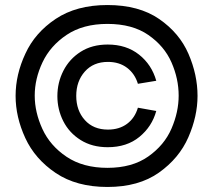

<svg xmlns="http://www.w3.org/2000/svg" viewBox="-20 -730 847 763"><path d="M81 -517Q119 -600 201.5 -655Q284 -710 407 -710Q532 -710 612.5 -654.5Q693 -599 729 -516Q765 -433 765 -349Q765 -268 728.5 -184.5Q692 -101 611.5 -44Q531 13 407 13Q284 13 201.5 -42.5Q119 -98 80.5 -181.5Q42 -265 42 -349Q42 -434 81 -517ZM118 -350Q118 -284 148.5 -217.5Q179 -151 244.5 -107Q310 -63 407 -63Q505 -63 569 -108Q633 -153 661.5 -219Q690 -285 690 -350Q690 -417 661.5 -482Q633 -547 569.5 -591Q506 -635 407 -635Q310 -635 245 -591.5Q180 -548 149 -482.5Q118 -417 118 -350ZM232 -449Q256 -496 301 -524.5Q346 -553 408 -553Q482 -553 532.5 -513Q583 -473 601 -409L528 -397Q516 -437 485 -460.5Q454 -484 409 -484Q351 -484 317 -445.5Q283 -407 283 -349Q283 -291 317 -253Q351 -215 409 -215Q454 -215 485 -238Q516 -261 528 -302L601 -289Q584 -227 534 -186Q484 -145 408 -145Q346 -145 300.5 -173.5Q255 -202 231.5 -248.5Q208 -295 208 -348Q208 -402 232 -449Z"/></svg>

Font: Lopes Sans SemiBold
Style: Regular
Weight: 600
Designer: Gabriel Lam, Diego Maldonado
Foundry: TypeRant, Foresti Design
Version: Version 4.000